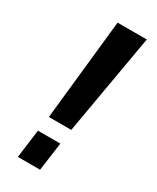

<svg xmlns="http://www.w3.org/2000/svg" viewBox="-182 -754 661 809"><g transform="rotate(30 148.0 -350.0)"><path d="M279 -700 194 -211H85L137 -700ZM183 -138 164 0H56L74 -138Z"/></g></svg>

Font: Pathway Extreme 8pt Thin 12pt SemiBold
Style: Italic
Weight: 600
Italic angle: -8°
Version: Version 1.001;gftools[0.9.26]